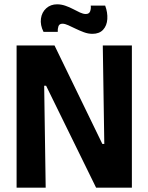

<svg xmlns="http://www.w3.org/2000/svg" viewBox="-20 -871 689 891"><path d="M57 0V-660H233L455 -203H464L457 -660H592V0H426L194 -473H185L192 0ZM409 -714Q389 -714 369 -721.5Q349 -729 330.5 -738Q312 -747 296.5 -754Q281 -761 270 -761Q255 -761 251 -748.5Q247 -736 248 -723H182Q166 -755 170 -784.5Q174 -814 194.5 -832.5Q215 -851 245 -851Q264 -851 283 -844.5Q302 -838 319 -829Q336 -820 351 -813Q366 -806 378 -806Q394 -806 398.5 -819Q403 -832 401 -845H468Q480 -813 478 -782.5Q476 -752 458.5 -733Q441 -714 409 -714Z"/></svg>

Font: Bricolage Grotesque 36pt SemiCondensed
Style: Bold
Weight: 700
Width: 4
Designer: Mathieu Triay
Foundry: Atelier Triay
Version: Version 1.001;gftools[0.9.33.dev8+g029e19f]